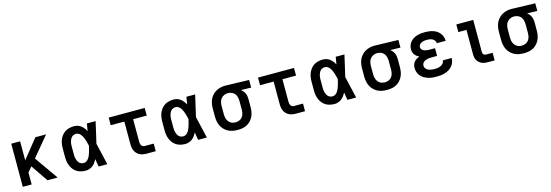

<svg xmlns="http://www.w3.org/2000/svg" viewBox="16 -1378 6418 2236"><g transform="rotate(-15 3225.0 -260.0)"><path d="M108 0V-520H215V-291L399 -520H528L330 -282L528 0H405L266 -205L215 -144V0Z M866 8Q839 8 811.5 2Q784 -4 760.5 -18.5Q737 -33 719.5 -55Q702 -77 691.5 -102.5Q681 -128 677 -155Q673 -182 673 -210V-310Q673 -338 677 -365Q681 -392 691.5 -417.5Q702 -443 719.5 -465Q737 -487 760.5 -501.5Q784 -516 811.5 -522Q839 -528 866 -528Q889 -528 910.5 -521Q932 -514 949.5 -500.5Q967 -487 981 -469Q995 -451 1005 -431Q1009 -454 1012.5 -476Q1016 -498 1020 -520H1125Q1110 -456 1096 -391.5Q1082 -327 1066 -263Q1082 -198 1096.5 -132Q1111 -66 1127 0H1022Q1018 -23 1014 -46.5Q1010 -70 1007 -93Q996 -73 982.5 -54Q969 -35 951 -21Q933 -7 911 0.5Q889 8 866 8ZM866 -84Q885 -84 901 -95Q917 -106 927.5 -122Q938 -138 945 -155.5Q952 -173 957.5 -190.5Q963 -208 967.5 -226.5Q972 -245 976 -263Q972 -281 967.5 -299Q963 -317 957.5 -334Q952 -351 944.5 -368Q937 -385 926.5 -400Q916 -415 900.5 -425.5Q885 -436 866 -436Q852 -436 838 -431Q824 -426 814 -416Q804 -406 797.5 -393Q791 -380 787 -366.5Q783 -353 781.5 -338.5Q780 -324 780 -310V-210Q780 -196 781.5 -181.5Q783 -167 787 -153.5Q791 -140 797.5 -127Q804 -114 814 -104Q824 -94 838 -89Q852 -84 866 -84Z M1601 0Q1580 0 1559.5 -3.5Q1539 -7 1520.5 -16Q1502 -25 1487 -40Q1472 -55 1463 -74Q1454 -93 1450.5 -113.5Q1447 -134 1447 -155V-428H1283V-520H1717V-428H1553V-155Q1553 -144 1555.5 -132.5Q1558 -121 1564 -111.5Q1570 -102 1580 -97Q1590 -92 1601 -92H1711V0Z M2066 8Q2039 8 2011.5 2Q1984 -4 1960.5 -18.5Q1937 -33 1919.5 -55Q1902 -77 1891.5 -102.5Q1881 -128 1877 -155Q1873 -182 1873 -210V-310Q1873 -338 1877 -365Q1881 -392 1891.5 -417.5Q1902 -443 1919.5 -465Q1937 -487 1960.5 -501.5Q1984 -516 2011.5 -522Q2039 -528 2066 -528Q2089 -528 2110.5 -521Q2132 -514 2149.5 -500.5Q2167 -487 2181 -469Q2195 -451 2205 -431Q2209 -454 2212.5 -476Q2216 -498 2220 -520H2325Q2310 -456 2296 -391.5Q2282 -327 2266 -263Q2282 -198 2296.5 -132Q2311 -66 2327 0H2222Q2218 -23 2214 -46.5Q2210 -70 2207 -93Q2196 -73 2182.5 -54Q2169 -35 2151 -21Q2133 -7 2111 0.5Q2089 8 2066 8ZM2066 -84Q2085 -84 2101 -95Q2117 -106 2127.5 -122Q2138 -138 2145 -155.5Q2152 -173 2157.5 -190.5Q2163 -208 2167.5 -226.5Q2172 -245 2176 -263Q2172 -281 2167.5 -299Q2163 -317 2157.5 -334Q2152 -351 2144.5 -368Q2137 -385 2126.5 -400Q2116 -415 2100.5 -425.5Q2085 -436 2066 -436Q2052 -436 2038 -431Q2024 -426 2014 -416Q2004 -406 1997.5 -393Q1991 -380 1987 -366.5Q1983 -353 1981.5 -338.5Q1980 -324 1980 -310V-210Q1980 -196 1981.5 -181.5Q1983 -167 1987 -153.5Q1991 -140 1997.5 -127Q2004 -114 2014 -104Q2024 -94 2038 -89Q2052 -84 2066 -84Z M2699 8Q2670 8 2641 3Q2612 -2 2586 -15.5Q2560 -29 2539 -50Q2518 -71 2505 -97Q2492 -123 2486.5 -152Q2481 -181 2481 -210V-310Q2481 -338 2486 -366Q2491 -394 2503 -419Q2515 -444 2534 -465Q2553 -486 2577.5 -500Q2602 -514 2629.5 -521Q2657 -528 2685 -528H2700L2976 -520V-428L2853 -431Q2867 -421 2878.5 -407.5Q2890 -394 2897.5 -378Q2905 -362 2908 -344.5Q2911 -327 2911 -310V-210Q2911 -181 2906 -152.5Q2901 -124 2888.5 -98Q2876 -72 2856 -50.5Q2836 -29 2810.5 -15.5Q2785 -2 2756.5 3Q2728 8 2699 8ZM2699 -84Q2722 -84 2744 -93.5Q2766 -103 2780 -122Q2794 -141 2799 -164Q2804 -187 2804 -210V-310Q2804 -332 2799.5 -354Q2795 -376 2782.5 -394.5Q2770 -413 2750 -423.5Q2730 -434 2708 -435L2700 -436H2693Q2670 -436 2648.5 -425.5Q2627 -415 2613 -397Q2599 -379 2593.5 -356Q2588 -333 2588 -310V-210Q2588 -194 2590.5 -178.5Q2593 -163 2599 -148Q2605 -133 2615 -120.5Q2625 -108 2638.5 -99.5Q2652 -91 2667.5 -87.5Q2683 -84 2699 -84Z M3401 0Q3380 0 3359.5 -3.5Q3339 -7 3320.5 -16Q3302 -25 3287 -40Q3272 -55 3263 -74Q3254 -93 3250.5 -113.5Q3247 -134 3247 -155V-428H3083V-520H3517V-428H3353V-155Q3353 -144 3355.5 -132.5Q3358 -121 3364 -111.5Q3370 -102 3380 -97Q3390 -92 3401 -92H3511V0Z M3866 8Q3839 8 3811.5 2Q3784 -4 3760.5 -18.5Q3737 -33 3719.5 -55Q3702 -77 3691.5 -102.5Q3681 -128 3677 -155Q3673 -182 3673 -210V-310Q3673 -338 3677 -365Q3681 -392 3691.5 -417.5Q3702 -443 3719.5 -465Q3737 -487 3760.5 -501.5Q3784 -516 3811.5 -522Q3839 -528 3866 -528Q3889 -528 3910.5 -521Q3932 -514 3949.5 -500.5Q3967 -487 3981 -469Q3995 -451 4005 -431Q4009 -454 4012.5 -476Q4016 -498 4020 -520H4125Q4110 -456 4096 -391.5Q4082 -327 4066 -263Q4082 -198 4096.5 -132Q4111 -66 4127 0H4022Q4018 -23 4014 -46.5Q4010 -70 4007 -93Q3996 -73 3982.5 -54Q3969 -35 3951 -21Q3933 -7 3911 0.5Q3889 8 3866 8ZM3866 -84Q3885 -84 3901 -95Q3917 -106 3927.5 -122Q3938 -138 3945 -155.5Q3952 -173 3957.5 -190.5Q3963 -208 3967.5 -226.5Q3972 -245 3976 -263Q3972 -281 3967.5 -299Q3963 -317 3957.5 -334Q3952 -351 3944.5 -368Q3937 -385 3926.5 -400Q3916 -415 3900.5 -425.5Q3885 -436 3866 -436Q3852 -436 3838 -431Q3824 -426 3814 -416Q3804 -406 3797.5 -393Q3791 -380 3787 -366.5Q3783 -353 3781.5 -338.5Q3780 -324 3780 -310V-210Q3780 -196 3781.5 -181.5Q3783 -167 3787 -153.5Q3791 -140 3797.5 -127Q3804 -114 3814 -104Q3824 -94 3838 -89Q3852 -84 3866 -84Z M4499 8Q4470 8 4441 3Q4412 -2 4386 -15.5Q4360 -29 4339 -50Q4318 -71 4305 -97Q4292 -123 4286.5 -152Q4281 -181 4281 -210V-310Q4281 -338 4286 -366Q4291 -394 4303 -419Q4315 -444 4334 -465Q4353 -486 4377.5 -500Q4402 -514 4429.5 -521Q4457 -528 4485 -528H4500L4776 -520V-428L4653 -431Q4667 -421 4678.5 -407.5Q4690 -394 4697.5 -378Q4705 -362 4708 -344.5Q4711 -327 4711 -310V-210Q4711 -181 4706 -152.5Q4701 -124 4688.5 -98Q4676 -72 4656 -50.5Q4636 -29 4610.5 -15.5Q4585 -2 4556.5 3Q4528 8 4499 8ZM4499 -84Q4522 -84 4544 -93.5Q4566 -103 4580 -122Q4594 -141 4599 -164Q4604 -187 4604 -210V-310Q4604 -332 4599.5 -354Q4595 -376 4582.5 -394.5Q4570 -413 4550 -423.5Q4530 -434 4508 -435L4500 -436H4493Q4470 -436 4448.5 -425.5Q4427 -415 4413 -397Q4399 -379 4393.5 -356Q4388 -333 4388 -310V-210Q4388 -194 4390.5 -178.5Q4393 -163 4399 -148Q4405 -133 4415 -120.5Q4425 -108 4438.5 -99.5Q4452 -91 4467.5 -87.5Q4483 -84 4499 -84Z M5098 8Q5072 8 5046 5.5Q5020 3 4995 -5Q4970 -13 4947.5 -26Q4925 -39 4908 -58.5Q4891 -78 4882 -103Q4873 -128 4873 -154Q4873 -174 4878.5 -193Q4884 -212 4896.5 -227.5Q4909 -243 4926 -253.5Q4943 -264 4961 -272Q4945 -279 4931.5 -289Q4918 -299 4908 -312.5Q4898 -326 4893.5 -343Q4889 -360 4889 -376Q4889 -401 4897 -424Q4905 -447 4921 -465.5Q4937 -484 4958 -496.5Q4979 -509 5002 -516Q5025 -523 5049 -525.5Q5073 -528 5097 -528Q5122 -528 5146 -525Q5170 -522 5193.5 -514.5Q5217 -507 5237.5 -493.5Q5258 -480 5273.5 -460.5Q5289 -441 5297 -417.5Q5305 -394 5305 -370V-368H5198V-369Q5198 -385 5188 -399.5Q5178 -414 5163 -422Q5148 -430 5131 -433Q5114 -436 5097 -436Q5081 -436 5064.5 -433.5Q5048 -431 5033 -424.5Q5018 -418 5007 -405Q4996 -392 4996 -375Q4996 -364 5001 -354Q5006 -344 5015 -337Q5024 -330 5034.5 -326.5Q5045 -323 5056 -320.5Q5067 -318 5078 -317.5Q5089 -317 5100 -317H5163V-224H5100Q5087 -224 5074 -223Q5061 -222 5048.5 -219.5Q5036 -217 5024 -212.5Q5012 -208 5002 -200Q4992 -192 4986 -180Q4980 -168 4980 -155Q4980 -142 4985.5 -130.5Q4991 -119 5001 -110.5Q5011 -102 5022.5 -97Q5034 -92 5046.5 -89Q5059 -86 5072 -85Q5085 -84 5098 -84Q5117 -84 5136 -87Q5155 -90 5172 -98.5Q5189 -107 5201.5 -122.5Q5214 -138 5214 -157H5321Q5321 -131 5312 -106Q5303 -81 5286.5 -61Q5270 -41 5247.5 -27.5Q5225 -14 5200 -6Q5175 2 5149.5 5Q5124 8 5098 8Z M5719 0Q5700 0 5681 -2.5Q5662 -5 5644.5 -12.5Q5627 -20 5612.5 -32.5Q5598 -45 5588.5 -61.5Q5579 -78 5575.5 -96.5Q5572 -115 5572 -134V-428H5474V-520H5678V-134Q5678 -126 5680.5 -117.5Q5683 -109 5688.5 -103Q5694 -97 5702 -94.5Q5710 -92 5719 -92H5797V0Z M6149 8Q6120 8 6091 3Q6062 -2 6036 -15.5Q6010 -29 5989 -50Q5968 -71 5955 -97Q5942 -123 5936.5 -152Q5931 -181 5931 -210V-310Q5931 -338 5936 -366Q5941 -394 5953 -419Q5965 -444 5984 -465Q6003 -486 6027.5 -500Q6052 -514 6079.5 -521Q6107 -528 6135 -528H6150L6426 -520V-428L6303 -431Q6317 -421 6328.5 -407.5Q6340 -394 6347.5 -378Q6355 -362 6358 -344.5Q6361 -327 6361 -310V-210Q6361 -181 6356 -152.5Q6351 -124 6338.5 -98Q6326 -72 6306 -50.5Q6286 -29 6260.5 -15.5Q6235 -2 6206.5 3Q6178 8 6149 8ZM6149 -84Q6172 -84 6194 -93.5Q6216 -103 6230 -122Q6244 -141 6249 -164Q6254 -187 6254 -210V-310Q6254 -332 6249.5 -354Q6245 -376 6232.5 -394.5Q6220 -413 6200 -423.5Q6180 -434 6158 -435L6150 -436H6143Q6120 -436 6098.5 -425.5Q6077 -415 6063 -397Q6049 -379 6043.5 -356Q6038 -333 6038 -310V-210Q6038 -194 6040.5 -178.5Q6043 -163 6049 -148Q6055 -133 6065 -120.5Q6075 -108 6088.5 -99.5Q6102 -91 6117.5 -87.5Q6133 -84 6149 -84Z"/></g></svg>

Font: Iosevka Etoile Semibold
Style: Regular
Weight: 600
Designer: Belleve Invis
Foundry: Belleve Invis
Version: Version 22.1.2; ttfautohint (v1.8.4)